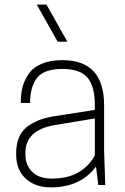

<svg xmlns="http://www.w3.org/2000/svg" viewBox="-20 -800 540 830"><path d="M405 0 395 -80Q328 10 200 10Q132 10 91 -28Q50 -66 50 -130V-140Q50 -181 64.5 -211Q79 -241 105.5 -258Q132 -275 158 -284Q184 -293 218 -298L390 -325V-345Q390 -426 358.5 -464Q327 -502 250 -502Q170 -502 140 -463Q110 -424 110 -355H70V-364Q70 -396 77.5 -424Q85 -452 103.5 -480Q122 -508 159.5 -524Q197 -540 250 -540Q430 -540 430 -345V-150L435 0ZM205 -28Q334 -28 390 -128V-288L215 -259Q90 -237 90 -140V-130Q90 -87 119 -57.5Q148 -28 205 -28ZM139 -780H181L271 -620H229Z"/></svg>

Font: Cooper Hewitt
Style: Light
Weight: 703
Designer: Village Type and Design LLC
Foundry: Cooper Hewitt Smithsonian Design Museum
Version: 1.000